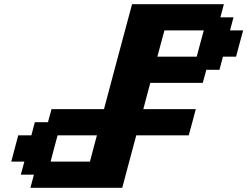

<svg xmlns="http://www.w3.org/2000/svg" viewBox="-20 -895 1179 915"><path d="M125 0H562.5Q573.7 -42 595.9 -125.2Q618.2 -208.5 629.4 -250H879.4Q885.3 -270.5 896.5 -312.3Q907.7 -354 913.1 -375H663.1Q668.5 -395.5 679.4 -437.3Q690.4 -479 696.3 -500H946.3L963.4 -562.5H1025.9L1042.5 -625H1105Q1110.4 -645.5 1121.6 -687.3Q1132.8 -729 1138.7 -750H1076.2L1092.8 -812.5H1030.3L1046.9 -875H609.4Q586.9 -791.5 542.2 -624.8Q497.6 -458 475.6 -375H225.6L208.5 -312.5H146L129.4 -250H66.9Q61.5 -229 50.3 -187.3Q39.1 -145.5 33.7 -125H96.2L79.1 -62.5H141.6ZM408.7 -125H221.2Q226.6 -145.5 237.5 -187.3Q248.5 -229 254.4 -250H441.9Q436 -229 425 -187.3Q414.1 -145.5 408.7 -125ZM917.5 -625H730Q735.4 -645.5 746.6 -687.3Q757.8 -729 763.7 -750H951.2Q945.3 -729 934.1 -687.3Q922.9 -645.5 917.5 -625Z"/></svg>

Font: Faithful 32x
Style: SemiboldOblique
Weight: 400
Foundry: Faithful Resource Pack
Version: Version 1.0; January 27, 2023